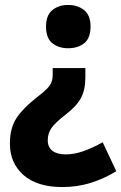

<svg xmlns="http://www.w3.org/2000/svg" viewBox="-20 -575 491 776"><path d="M325 -261Q325 -213 307.5 -179.5Q290 -146 244 -111Q203 -79 188 -57.5Q173 -36 173 -8Q173 20 192 34.5Q211 49 245 49Q280 49 317 36Q354 23 395 0L450 117Q401 147 347 164Q293 181 232 181Q130 181 75 132.5Q20 84 20 5Q20 -57 46.5 -97.5Q73 -138 127 -180Q155 -201 169 -215.5Q183 -230 188 -243Q193 -256 193 -274V-300H325ZM346 -468Q346 -421 320.5 -400.5Q295 -380 255 -380Q217 -380 191.5 -400.5Q166 -421 166 -468Q166 -513 191.5 -534Q217 -555 255 -555Q294 -555 320 -534Q346 -513 346 -468Z"/></svg>

Font: Noto Sans Ethiopic SemiCondensed ExtraBold
Style: Regular
Weight: 800
Width: 4
Designer: Monotype Design Team
Foundry: Monotype Imaging Inc.
Version: Version 2.102; ttfautohint (v1.8.4.7-5d5b)